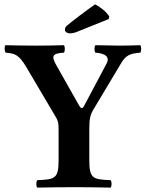

<svg xmlns="http://www.w3.org/2000/svg" viewBox="-20 -853 693 875"><path d="M387 -122V-268C387 -308 391 -329 404 -351L532 -565C555 -603 574 -609 619 -613C625 -619 625 -641 619 -647C589 -646 549 -645 526 -645C503 -645 455 -646 415 -647C409 -641 409 -619 415 -613C459 -610 482 -594 466 -564L363 -370C356 -357 349 -357 340 -373L236 -557C215 -595 215 -610 271 -613C277 -619 277 -641 271 -647C231 -646 187 -645 147 -645C108 -645 35 -646 5 -647C-1 -641 0 -619 6 -613C48 -610 67 -603 100 -547L227 -332C245 -303 247 -296 247 -259V-122C247 -39 230 -35 150 -32C144 -26 144 -4 150 2C199 1 257 0 325 0C380 0 434 1 484 2C490 -4 490 -26 484 -32C404 -35 387 -39 387 -122ZM413 -833C373 -805 307 -755 286 -737C276 -729 276 -723 276 -716C276 -708 287 -701 296 -701C305 -701 317 -702 331 -708L475 -766L478 -778C465 -799 438 -821 413 -833Z"/></svg>

Font: Libertinus Serif
Style: Bold
Weight: 700
Designer: Philipp H. Poll, Khaled Hosny
Foundry: Caleb Maclennan
Version: Version 7.050;RELEASE